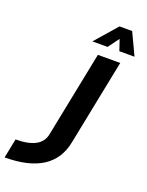

<svg xmlns="http://www.w3.org/2000/svg" viewBox="-219 -965 802 1045"><g transform="rotate(20 181.5 -442.0)"><path d="M358.4 -698.2 258.8 -201.2Q218.8 0 -57.1 0L-34.7 -112.3Q111.8 -112.3 129.4 -201.2L229 -698.2ZM286.6 -883.8H359.9L419.9 -756.8H332L310.5 -820.3L263.7 -756.8H175.8Z"/></g></svg>

Font: Sansation
Style: Bold Italic
Weight: 700
Designer: Bernd Montag
Version: Version 1.301